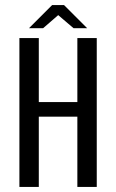

<svg xmlns="http://www.w3.org/2000/svg" viewBox="-20 -742 461 762"><path d="M57 0V-591H134V-337H287V-591H364V0H287V-279H134V0ZM95 -630 187 -722H234L326 -630H272L211 -682L151 -630Z"/></svg>

Font: Alumni Sans Thin Medium
Style: Regular
Weight: 500
Version: Version 1.018